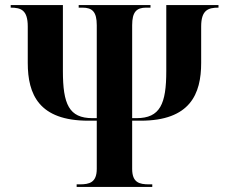

<svg xmlns="http://www.w3.org/2000/svg" viewBox="-20 -734 902 754"><path d="M281 0H578V-10H566C527 -10 499 -17 499 -71V-260H532C727 -260 770 -365 770 -487V-630C770 -695 798 -704 838 -704V-714H633V-455C633 -326 609 -270 516 -270H499V-635C499 -687 516 -704 554 -704H571V-714H289V-704H304C343 -704 360 -687 360 -635V-270H343C251 -270 227 -325 227 -455V-714H22V-704C62 -704 89 -695 89 -630V-487C89 -363 133 -260 327 -260H360V-71C360 -17 331 -10 293 -10H281Z"/></svg>

Font: Noto Serif Display Condensed Extra
Style: Regular
Weight: 800
Width: 3
Designer: Monotype Design Team
Foundry: Monotype Imaging Inc.
Version: Version 1.900